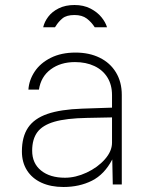

<svg xmlns="http://www.w3.org/2000/svg" viewBox="-20 -737 592 767"><path d="M67.5 -132Q67.5 -190.5 92 -227Q116.5 -263.5 169.2 -281.8Q222 -300 308.5 -303L427.5 -307V-357Q427.5 -398 409 -427.8Q390.5 -457.5 357 -473.2Q323.5 -489 279.5 -489Q222 -489 182.8 -460Q143.5 -431 135.5 -379H93.5Q96 -417 118.5 -451Q141 -485 182.8 -506Q224.5 -527 281.5 -527Q336.5 -527 378.2 -506.5Q420 -486 443.2 -447.8Q466.5 -409.5 466.5 -358V0H430.5L428.5 -100Q397 -40 347 -15Q297 10 233.5 10Q183 10 145.5 -7.2Q108 -24.5 87.8 -56.5Q67.5 -88.5 67.5 -132ZM427.5 -167V-268L327.5 -266Q245 -264.5 197.5 -250.8Q150 -237 129.2 -209Q108.5 -181 108.5 -135Q108.5 -84.5 144 -55.8Q179.5 -27 239.5 -27Q282 -27 326 -47.5Q370 -68 398.8 -100.5Q427.5 -133 427.5 -167ZM277.5 -717Q241.5 -717 214.8 -703.8Q188 -690.5 172.8 -670.2Q157.5 -650 152.5 -628H199.5Q200.5 -630 202 -631.5Q213.5 -650.5 229.8 -663.8Q246 -677 277.5 -677Q308 -677 326.8 -662.8Q345.5 -648.5 358.5 -628H407.5Q402 -647.5 385.5 -668Q369 -688.5 341.5 -702.8Q314 -717 277.5 -717Z"/></svg>

Font: Public Sans VF
Style: Regular
Weight: 400
Designer: Pablo Impallari, Rodrigo Fuenzalida (Modified by Dan O. Williams and USWDS)
Version: Version 1.003